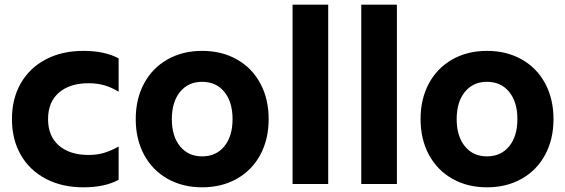

<svg xmlns="http://www.w3.org/2000/svg" viewBox="-20 -785 2412 819"><path d="M31 -277Q31 -364 68.5 -429.5Q106 -495 175 -531.5Q244 -568 336 -568Q427 -568 486 -536V-394Q454 -413 424 -421.5Q394 -430 358 -430Q278 -430 231.5 -390Q185 -350 185 -277Q185 -204 231.5 -164Q278 -124 358 -124Q394 -124 424 -133Q454 -142 486 -160V-18Q427 14 336 14Q244 14 175 -22.5Q106 -59 68.5 -124.5Q31 -190 31 -277Z M559 -277Q559 -363 594.5 -429Q630 -495 694.5 -531.5Q759 -568 842 -568Q926 -568 990.5 -531.5Q1055 -495 1090.5 -429Q1126 -363 1126 -277Q1126 -191 1090.5 -125Q1055 -59 990.5 -22.5Q926 14 842 14Q759 14 694.5 -22.5Q630 -59 594.5 -125Q559 -191 559 -277ZM842 -118Q902 -118 937 -161Q972 -204 972 -277Q972 -350 937 -393Q902 -436 842 -436Q783 -436 748 -393Q713 -350 713 -277Q713 -204 748 -161Q783 -118 842 -118Z M1228 -765H1380V0H1228Z M1521 -765H1673V0H1521Z M1774 -277Q1774 -363 1809.5 -429Q1845 -495 1909.5 -531.5Q1974 -568 2057 -568Q2141 -568 2205.5 -531.5Q2270 -495 2305.5 -429Q2341 -363 2341 -277Q2341 -191 2305.5 -125Q2270 -59 2205.5 -22.5Q2141 14 2057 14Q1974 14 1909.5 -22.5Q1845 -59 1809.5 -125Q1774 -191 1774 -277ZM2057 -118Q2117 -118 2152 -161Q2187 -204 2187 -277Q2187 -350 2152 -393Q2117 -436 2057 -436Q1998 -436 1963 -393Q1928 -350 1928 -277Q1928 -204 1963 -161Q1998 -118 2057 -118Z"/></svg>

Font: Application
Style: Bold
Weight: 700
Designer: Wei Huang
Foundry: Wei Huang
Version: Version 0.012